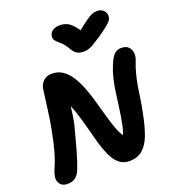

<svg xmlns="http://www.w3.org/2000/svg" viewBox="-175 -1132 1151 1281"><g transform="rotate(-20 400.0 -491.5)"><path d="M82.6 17.6Q48 17.6 31.3 -5.4Q14.6 -28.4 19.8 -59Q23.8 -79 31.9 -98.4Q40 -117.8 51.2 -146.1Q62.4 -174.4 75.5 -221Q88.6 -267.6 102.8 -342Q111.8 -385 118.8 -431.5Q125.8 -478 131.3 -520.5Q136.8 -563 140.8 -594.5Q144.8 -626 146.8 -638Q152.8 -668 175.3 -689Q197.8 -710 233.8 -710Q276.8 -710 309.4 -688.6Q342 -667.2 366.5 -629.9Q391 -592.6 409.7 -545.5Q428.4 -498.4 443.4 -447.2Q458.4 -396 472.1 -345.6Q485.8 -295.2 500.1 -251.6Q514.4 -208 531.7 -176.6Q549 -145.2 571.2 -131.8L479 -93.6Q493.6 -103.4 509 -117.8Q524.4 -132.2 538.5 -158.4Q552.6 -184.6 560.8 -229Q572.8 -289.6 579.9 -343.2Q587 -396.8 593.8 -447.5Q600.6 -498.2 612.8 -546.9Q625 -595.6 648 -646.4Q664.4 -682.4 683 -697.7Q701.6 -713 727.2 -713Q763.4 -713 780.3 -694.6Q797.2 -676.2 799.2 -651.1Q801.2 -626 792.6 -604.6Q773.6 -556.6 763.1 -514.4Q752.6 -472.2 745.6 -430.8Q738.6 -389.4 732.2 -343.7Q725.8 -298 713.8 -242Q699 -167.4 677.8 -109.2Q656.6 -51 620.2 -17.7Q583.8 15.6 524 15.6Q487.4 15.6 461 -2.4Q434.6 -20.4 415.6 -52.7Q396.6 -85 381.9 -126.8Q367.2 -168.6 354.7 -217.4Q342.2 -266.2 328.2 -317.4Q314.2 -368.6 296.9 -418.6Q279.6 -468.6 254.6 -513L283.4 -518.6Q281.4 -478.8 278.1 -449.4Q274.8 -420 270.9 -394.9Q267 -369.8 261.4 -342Q237.6 -250.4 216.4 -174.5Q195.2 -98.6 173.2 -43.4Q160.6 -15.4 139.8 1.1Q119 17.6 82.6 17.6ZM663.2 -999.6Q681.4 -999.6 695.5 -991.2Q709.6 -982.8 717 -968.8Q724.4 -954.8 722.6 -937.2Q721.4 -926.4 714.9 -915.2Q708.4 -904 686.5 -885.5Q664.6 -867 617 -834.2Q584 -812.6 562.6 -799.5Q541.2 -786.4 524.2 -780.8Q507.2 -775.2 487.4 -775.2Q456.6 -775.2 438.3 -787.2Q420 -799.2 406 -823.8Q389.8 -853.2 373.5 -869.6Q357.2 -886 344 -897Q330.8 -908 324.3 -919.3Q317.8 -930.6 321.6 -949.4Q325.8 -971 346.1 -983.3Q366.4 -995.6 392.2 -995.6Q421.4 -995.6 443.9 -985.8Q466.4 -976 488.3 -951.3Q510.2 -926.6 536.6 -882L475.6 -883.4Q526.2 -926.4 557.7 -950.1Q589.2 -973.8 608.3 -984.5Q627.4 -995.2 639.6 -997.4Q651.8 -999.6 663.2 -999.6Z"/></g></svg>

Font: Shantell Sans Light
Style: Italic
Weight: 300
Italic angle: -11°
Designer: Stephen Nixon, Anya Danilova, Shantell Martin
Foundry: Arrow Type
Version: Version 1.008;[ac192a2d6]